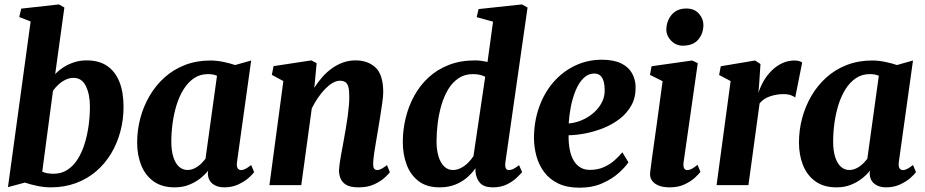

<svg xmlns="http://www.w3.org/2000/svg" viewBox="-20 -837 4182 868"><path d="M229.5 -502Q245 -518.5 266.5 -532.5Q288 -546.5 314.5 -555.2Q341 -564 372 -564Q427.5 -564 464.2 -539Q501 -514 519.8 -467.2Q538.5 -420.5 538.5 -354Q538.5 -295.5 524 -241.8Q509.5 -188 481.8 -142Q454 -96 414 -62Q374 -28 322.5 -9Q271 10 210 10Q180 10 147.5 3.2Q115 -3.5 92.5 -11.5L16 9L118.5 -740L67 -760L76 -798L246.5 -817L271 -803ZM171 -61Q181.5 -56 194.2 -53.8Q207 -51.5 222 -51.5Q257.5 -51.5 284.5 -69Q311.5 -86.5 330.8 -116.8Q350 -147 362.2 -186Q374.5 -225 380.5 -268.5Q386.5 -312 386.5 -355.5Q386.5 -409.5 368.5 -447.2Q350.5 -485 312.5 -485Q293 -485 275.5 -476.2Q258 -467.5 243.8 -454.2Q229.5 -441 219.5 -426.5Z M1051.5 -105Q1049 -84.5 1054.5 -76.2Q1060 -68 1070.5 -68Q1078 -68 1088.5 -73Q1099 -78 1115.5 -91L1129 -59Q1123 -50 1104.8 -33.5Q1086.5 -17 1058 -3.5Q1029.5 10 993.5 10Q962 10 941.8 -5.5Q921.5 -21 919.5 -51L921 -65.5Q906 -46.5 883.8 -29.2Q861.5 -12 833.2 -1Q805 10 769.5 10Q712 10 674.2 -17.2Q636.5 -44.5 618.2 -90.5Q600 -136.5 600 -192.5Q600 -248.5 614.2 -302.2Q628.5 -356 656 -403.2Q683.5 -450.5 723.8 -486.8Q764 -523 816.2 -543.2Q868.5 -563.5 931.5 -563.5Q959.5 -563.5 990.5 -557Q1021.5 -550.5 1043 -543L1115.5 -563.5ZM961 -494.5Q952 -498.5 941.8 -500.2Q931.5 -502 920.5 -502Q884.5 -502 857.2 -483.5Q830 -465 810.2 -433.5Q790.5 -402 778.2 -362.2Q766 -322.5 760.2 -279.8Q754.5 -237 754.5 -196.5Q754.5 -155.5 763.8 -126.8Q773 -98 789.5 -83.2Q806 -68.5 828 -68.5Q840.5 -68.5 851.8 -72.8Q863 -77 873.2 -84Q883.5 -91 892.5 -100.2Q901.5 -109.5 909 -119Z M1401 -440Q1417.5 -466.5 1437.5 -489Q1457.5 -511.5 1481 -528.2Q1504.5 -545 1531 -554.5Q1557.5 -564 1587.5 -564Q1643.5 -564 1678 -531.5Q1712.5 -499 1712.5 -419.5Q1712.5 -403 1708.2 -372.2Q1704 -341.5 1698.5 -307.8Q1693 -274 1688.5 -247Q1684.5 -221.5 1679.5 -194Q1674.5 -166.5 1671 -140.8Q1667.5 -115 1667 -96.5Q1667 -78.5 1672.5 -73.2Q1678 -68 1684.5 -68Q1693 -68 1703 -73Q1713 -78 1729.5 -90.5L1742.5 -58.5Q1737.5 -51 1719.5 -34.2Q1701.5 -17.5 1672 -3.8Q1642.5 10 1601.5 10Q1564.5 10 1545.5 -1.2Q1526.5 -12.5 1519.5 -30.2Q1512.5 -48 1512.5 -67Q1513 -78.5 1515.2 -95.5Q1517.5 -112.5 1521.2 -133Q1525 -153.5 1529 -175.2Q1533 -197 1536.5 -217Q1540 -238 1544.2 -261.8Q1548.5 -285.5 1551.8 -310.2Q1555 -335 1557.2 -358.8Q1559.5 -382.5 1559 -403Q1559 -430.5 1554.5 -445.2Q1550 -460 1540.8 -466Q1531.5 -472 1516.5 -472Q1500.5 -472 1483.5 -462Q1466.5 -452 1449.5 -434.5Q1432.5 -417 1417.2 -394.5Q1402 -372 1389.5 -347L1342 0H1198L1261 -470.5L1209 -498.5L1216.5 -538L1387.5 -564L1411.5 -551.5Z M2265 -105Q2262.5 -87 2266.2 -77.5Q2270 -68 2281 -68Q2289 -68 2299.2 -72.5Q2309.5 -77 2326.5 -90.5L2340.5 -58.5Q2334 -51 2317 -34.5Q2300 -18 2272.8 -4Q2245.5 10 2208 10Q2169.5 10 2151.2 -8.8Q2133 -27.5 2129.5 -61.5V-76.5Q2116 -56.5 2093.5 -36.2Q2071 -16 2039.5 -3Q2008 10 1967.5 10Q1909 10 1872.2 -18.2Q1835.5 -46.5 1818.2 -93Q1801 -139.5 1801 -195Q1801 -250 1814 -303.5Q1827 -357 1852.8 -404Q1878.5 -451 1917.5 -487Q1956.5 -523 2009.2 -543.5Q2062 -564 2128.5 -564Q2141.5 -564 2156 -562Q2170.5 -560 2184 -557L2209 -739L2135 -759.5L2143.5 -796L2339.5 -817L2365 -803ZM2173.5 -490Q2162 -496 2147.8 -499Q2133.5 -502 2117.5 -502Q2080.5 -502 2052.8 -483.2Q2025 -464.5 2006 -432.8Q1987 -401 1975.5 -361.5Q1964 -322 1958.8 -279.8Q1953.5 -237.5 1953.5 -198.5Q1953.5 -159 1962.5 -129.8Q1971.5 -100.5 1988 -84.5Q2004.5 -68.5 2027 -68.5Q2046.5 -68.5 2064.2 -77.8Q2082 -87 2096.5 -101.5Q2111 -116 2120.5 -131.5Z M2821 -103.5Q2807.5 -82.5 2777.8 -55.5Q2748 -28.5 2703.2 -8.5Q2658.5 11.5 2599.5 11.5Q2543 11.5 2503.8 -7.5Q2464.5 -26.5 2440.5 -58.5Q2416.5 -90.5 2405.5 -130Q2394.5 -169.5 2394 -211Q2394 -287 2417 -352Q2440 -417 2481.5 -465Q2523 -513 2579.2 -540Q2635.5 -567 2700.5 -567Q2753.5 -567 2787 -551Q2820.5 -535 2836.5 -507.2Q2852.5 -479.5 2853.5 -445.5Q2854.5 -397.5 2834.8 -361.5Q2815 -325.5 2782 -300Q2749 -274.5 2708.5 -258.2Q2668 -242 2626.8 -234Q2585.5 -226 2550.5 -225.5Q2550 -189 2555.8 -160.2Q2561.5 -131.5 2573.5 -111.2Q2585.5 -91 2603.8 -80Q2622 -69 2646 -69Q2682 -69 2709.5 -81.2Q2737 -93.5 2757.8 -111.8Q2778.5 -130 2793.5 -148.5ZM2668 -504.5Q2638.5 -504.5 2617.2 -483Q2596 -461.5 2582 -427Q2568 -392.5 2560.5 -353.5Q2553 -314.5 2551 -279Q2570.5 -280 2593 -287.2Q2615.5 -294.5 2637 -307.5Q2658.5 -320.5 2676.2 -339.2Q2694 -358 2704.5 -382Q2715 -406 2713.5 -435.5Q2712.5 -470 2701 -487.2Q2689.5 -504.5 2668 -504.5Z M3007.5 10Q2977 10 2956.2 1.2Q2935.5 -7.5 2926 -23Q2916.5 -38.5 2919.5 -60Q2922 -81.5 2926.2 -112.5Q2930.5 -143.5 2936 -182.8Q2941.5 -222 2948 -268Q2954.5 -314 2961.2 -365Q2968 -416 2975.5 -470L2918.5 -498.5L2925.5 -537.5L3109 -563.5L3134.5 -551.5L3070.5 -104Q3068 -86 3072.5 -77Q3077 -68 3087 -68Q3096 -68 3106.5 -73.2Q3117 -78.5 3133.5 -92L3146.5 -60Q3140.5 -51.5 3122.8 -34.8Q3105 -18 3076 -4Q3047 10 3007.5 10ZM3066.5 -630.5Q3035.5 -630.5 3013.2 -654Q2991 -677.5 2992.5 -707.5Q2994.5 -745.5 3018 -772Q3041.5 -798.5 3083 -798.5Q3119 -798.5 3139.5 -775.5Q3160 -752.5 3160 -724Q3159.5 -685 3136.5 -657.8Q3113.5 -630.5 3066.5 -630.5Z M3219.5 0 3283 -470.5 3231 -498 3238.5 -537.5 3393.5 -563.5 3418 -547.5 3412 -456.5 3408.5 -416.5Q3417 -444 3432.2 -470.5Q3447.5 -497 3468.8 -518Q3490 -539 3516 -551.2Q3542 -563.5 3572.5 -563.5Q3585 -563.5 3593.8 -560.5Q3602.5 -557.5 3606.5 -554.5L3575 -396Q3571.5 -400 3557.5 -405.8Q3543.5 -411.5 3521.5 -411.5Q3505.5 -411.5 3489.8 -408.8Q3474 -406 3459.8 -401Q3445.5 -396 3433.8 -388Q3422 -380 3414 -369.5L3363.5 0Z M4043.5 -105Q4041 -84.5 4046.5 -76.2Q4052 -68 4062.5 -68Q4070 -68 4080.5 -73Q4091 -78 4107.5 -91L4121 -59Q4115 -50 4096.8 -33.5Q4078.5 -17 4050 -3.5Q4021.5 10 3985.5 10Q3954 10 3933.8 -5.5Q3913.5 -21 3911.5 -51L3913 -65.5Q3898 -46.5 3875.8 -29.2Q3853.5 -12 3825.2 -1Q3797 10 3761.5 10Q3704 10 3666.2 -17.2Q3628.5 -44.5 3610.2 -90.5Q3592 -136.5 3592 -192.5Q3592 -248.5 3606.2 -302.2Q3620.5 -356 3648 -403.2Q3675.5 -450.5 3715.8 -486.8Q3756 -523 3808.2 -543.2Q3860.5 -563.5 3923.5 -563.5Q3951.5 -563.5 3982.5 -557Q4013.5 -550.5 4035 -543L4107.5 -563.5ZM3953 -494.5Q3944 -498.5 3933.8 -500.2Q3923.5 -502 3912.5 -502Q3876.5 -502 3849.2 -483.5Q3822 -465 3802.2 -433.5Q3782.5 -402 3770.2 -362.2Q3758 -322.5 3752.2 -279.8Q3746.5 -237 3746.5 -196.5Q3746.5 -155.5 3755.8 -126.8Q3765 -98 3781.5 -83.2Q3798 -68.5 3820 -68.5Q3832.5 -68.5 3843.8 -72.8Q3855 -77 3865.2 -84Q3875.5 -91 3884.5 -100.2Q3893.5 -109.5 3901 -119Z"/></svg>

Font: Merriweather 28pt ExtraBold
Style: Italic
Weight: 800
Italic angle: -7.8°
Version: Version 2.101